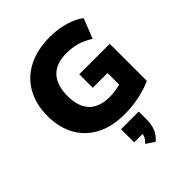

<svg xmlns="http://www.w3.org/2000/svg" viewBox="-275 -861 1296 1296"><g transform="rotate(-45 373.5 -213.0)"><path d="M424 11Q303 11 218.5 -34Q134 -79 90 -160Q46 -241 46 -349Q46 -461 92.5 -543.5Q139 -626 226 -671Q313 -716 436 -716Q510 -716 577 -696.5Q644 -677 686 -644L630 -502Q584 -532 537 -545.5Q490 -559 437 -559Q336 -559 286.5 -505Q237 -451 237 -349Q237 -247 287 -195Q337 -143 435 -143Q481 -143 538 -157V-268H397V-397H688V-43Q632 -17 563 -3Q494 11 424 11ZM439 290 379 250Q395 236 403.5 221Q412 206 415 190H334V65H503V140Q503 186 489 223Q475 260 439 290Z"/></g></svg>

Font: Nunito Sans Black
Style: Regular
Weight: 900
Designer: Vernon Adams
Foundry: Vernon Adams
Version: Version 3.006; ttfautohint (v1.8.3)